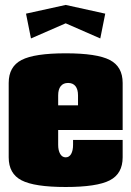

<svg xmlns="http://www.w3.org/2000/svg" viewBox="-20 -745 530 775"><path d="M105 -589.8 85 -689.9 245.1 -725.1 404.8 -689.9 384.8 -589.8 245.1 -650.9ZM214.8 -319.8H294.9V-359.9Q294.9 -384.3 284.7 -397.2Q274.4 -410.2 254.9 -410.2Q235.4 -410.2 225.1 -397.2Q214.8 -384.3 214.8 -359.9ZM214.8 -220.2V-160.2Q214.8 -137.7 222.9 -123.8Q231 -109.9 245.1 -109.9Q259.3 -109.9 267.1 -123.5Q274.9 -137.2 274.9 -160.2V-180.2H475.1V-109.9Q475.1 -43.9 423.1 -17.1Q371.1 9.8 245.1 9.8Q119.1 9.8 67.1 -17.1Q15.1 -43.9 15.1 -109.9V-410.2Q15.1 -476.1 67.1 -502.9Q119.1 -529.8 245.1 -529.8Q371.1 -529.8 423.1 -502.9Q475.1 -476.1 475.1 -410.2V-220.2Z"/></svg>

Font: Mikodacs
Style: Regular
Weight: 400
Designer: gluk (gluksza@wp.pl)
Foundry: gluk (gluksza@wp.pl)
Version: Version 0.28